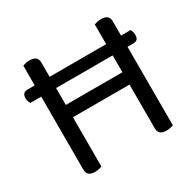

<svg xmlns="http://www.w3.org/2000/svg" viewBox="-138 -762 930 917"><g transform="rotate(-30 327.0 -304.0)"><path d="M569 -2Q563 0 553 2.5Q543 5 531 5Q487 5 487 -32V-274H175V-2Q169 0 159 2.5Q149 5 137 5Q93 5 93 -32V-435H33Q30 -440 27 -447.5Q24 -455 24 -465Q24 -497 53 -497H93V-606Q98 -608 108.5 -610.5Q119 -613 131 -613Q175 -613 175 -576V-497H487V-606Q492 -608 502.5 -610.5Q513 -613 525 -613Q569 -613 569 -576V-497H622Q624 -492 627 -484.5Q630 -477 630 -467Q630 -449 622.5 -442Q615 -435 601 -435H569ZM487 -342V-435H175V-342Z"/></g></svg>

Font: Baloo Chettan 2
Style: Regular
Weight: 400
Designer: Maithili Shingre, Unnati Kotecha and Ek Type
Foundry: Ek Type
Version: Version 1.640;hotconv 1.0.111;makeotfexe 2.5.65597; ttfautoh